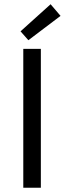

<svg xmlns="http://www.w3.org/2000/svg" viewBox="-20 -887 306 907"><path d="M90 0V-656H173V0ZM114 -697 77 -739 219 -867 266 -812Z"/></svg>

Font: Giro Regular
Style: Regular
Weight: 400
Designer: Paul D. Hunt
Foundry: Adobe Systems Incorporated
Version: Version 1.000;PS 1.0;hotconv 1.0.88;makeotf.lib2.5.647800